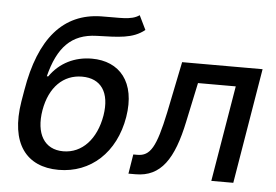

<svg xmlns="http://www.w3.org/2000/svg" viewBox="-53 -821 1301 905"><g transform="rotate(5 598.0 -369.0)"><path d="M605.1 -681.5 572.4 -748.6C533.7 -720.9 476.9 -729.4 391.3 -727.3C213.4 -723.7 103 -598.4 61.4 -348.7L52.2 -294.7C19.5 -94.5 101.6 11 254.6 11C406.6 11 522.4 -94.8 550.8 -264.6C578.5 -432.5 496.8 -524.9 366.1 -524.9C286.2 -524.9 214.8 -491.1 168 -423.7H161.2C196 -561.8 259.2 -630.3 378.6 -633.9C483 -637.1 549.4 -636.7 605.1 -681.5ZM154.8 -262.8C174 -373.2 239 -436.4 327.4 -436.4C416.9 -436.4 461.3 -373.2 443.5 -262.8C424.4 -149.9 358.3 -78.1 268.8 -78.1C179.3 -78.1 136 -150.2 154.8 -262.8Z M584.5 0H618.6C737.6 0 796.9 -88.1 834.5 -268.5L873.9 -453.8H1052.6L976.6 0H1080.6L1171.5 -545.5H790.8L741.5 -304C706 -135.7 679.3 -92 618.6 -92H599.4Z"/></g></svg>

Font: Magic Ui Pro Medium
Style: Italic
Weight: 500
Italic angle: -9.39999°
Designer: Stefan Endress, Andreas Faust
Version: Version 1.000;FEAKit 1.0